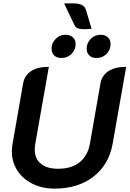

<svg xmlns="http://www.w3.org/2000/svg" viewBox="-20 -1103 764 1132"><path d="M50 -210Q50 -235 54 -255L116 -610Q124 -658 163 -683.5Q202 -709 268 -709L188 -255Q185 -237 185 -221Q185 -167 221 -137.5Q257 -108 323 -108Q401 -108 449 -146Q497 -184 510 -255L572 -610Q580 -658 619 -683.5Q658 -709 724 -709L644 -255Q622 -132 531 -61.5Q440 9 302 9Q229 9 171.5 -19.5Q114 -48 82 -98Q50 -148 50 -210ZM476 -931Q451 -931 438.5 -936Q426 -941 419 -955L358 -1083H414Q474 -1083 486 -1047L520 -933Q502 -931 476 -931ZM284 -816Q284 -849 308 -873.5Q332 -898 366 -898Q393 -898 409.5 -883Q426 -868 426 -843Q426 -809 401.5 -785Q377 -761 342 -761Q315 -761 299.5 -776Q284 -791 284 -816ZM491 -816Q491 -850 515 -874Q539 -898 573 -898Q600 -898 616 -883Q632 -868 632 -843Q632 -809 608 -785Q584 -761 549 -761Q522 -761 506.5 -776Q491 -791 491 -816Z"/></svg>

Font: K2D
Style: Bold Italic
Weight: 700
Italic angle: -10°
Designer: Katatrad Aksorn Co.,Ltd.
Foundry: Cadson Demak Co.,Ltd.
Version: Version 1.000; ttfautohint (v1.6)